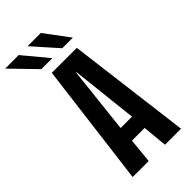

<svg xmlns="http://www.w3.org/2000/svg" viewBox="-303 -959 1027 1027"><g transform="rotate(-45 210.0 -446.0)"><path d="M408 0H286.5L273 -140.5H177L163.5 0H42L130.5 -700H319.5ZM223.5 -609 182 -231H268L226.5 -609ZM263 -753.5 139.5 -892.5H239.5L343.5 -753.5ZM105 -753.5 -30 -892.5H72.5L188 -753.5Z"/></g></svg>

Font: Trispace Condensed Medium
Style: Regular
Weight: 500
Width: 3
Designer: Tyler Finck
Foundry: Etcetera Type Company
Version: Version 1.210; ttfautohint (v1.8.3)